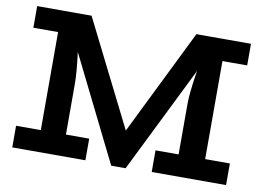

<svg xmlns="http://www.w3.org/2000/svg" viewBox="-75 -800 1257 918"><g transform="rotate(10 554.0 -341.0)"><path d="M516 4 174 -686H299L597 -91L567 4ZM35 0V-105H390V0ZM155 -59V-686H234Q238 -667 243.5 -636Q249 -605 255 -567.5Q261 -530 266 -490.5Q271 -451 274 -414.5Q277 -378 277 -349V-59ZM35 -581V-686H276V-581ZM712 0V-105H1073V0ZM539 4 515 -91 808 -686H927L586 4ZM824 -59V-349Q824 -378 828 -414.5Q832 -451 838 -490.5Q844 -530 851.5 -567.5Q859 -605 866 -636Q873 -667 878 -686H953V-59ZM826 -581V-686H1073V-581Z"/></g></svg>

Font: BioRhyme
Style: Bold
Weight: 700
Designer: Aoife Mooney
Foundry: Aoife Mooney Type
Version: Version 1.600;gftools[0.9.33]